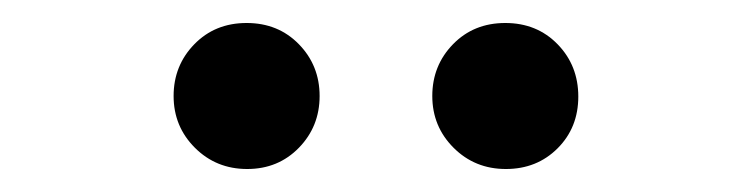

<svg xmlns="http://www.w3.org/2000/svg" viewBox="-20 -801 654 167"><path d="M195 -654Q168 -654 149.5 -672.5Q131 -691 131 -717.5Q131 -744 149 -762.5Q167 -781 194.5 -781Q222 -781 240 -762.5Q258 -744 258 -717.5Q258 -691 240 -672.5Q222 -654 195 -654ZM420 -654Q393 -654 374.5 -672.5Q356 -691 356 -717.5Q356 -744 374 -762.5Q392 -781 419.5 -781Q447 -781 465 -762.5Q483 -744 483 -717Q483 -690 465 -672Q447 -654 420 -654Z"/></svg>

Font: Resource Han Rounded TW Medium
Style: Regular
Weight: 500
Designer: Cyano Hao (round all glyphs); Ryoko NISHIZUKA 西塚涼子 (kana, bopomofo & ideographs); Paul D. Hunt (Latin, Greek & Cyrillic)
Foundry: Cyano Hao
Version: 0.990